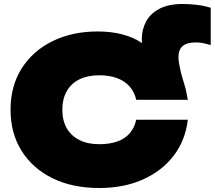

<svg xmlns="http://www.w3.org/2000/svg" viewBox="-20 -926 1078 964"><path d="M470 -768Q606 -768 693 -710Q692 -720 692 -730Q692 -777 713 -817Q734 -857 779.5 -881.5Q825 -906 898 -906Q934 -906 970 -901.5Q1006 -897 1038 -887V-700Q1021 -705 1002.5 -709Q984 -713 963 -713Q918 -713 897 -694.5Q876 -676 876 -640Q876 -623 879.5 -605Q883 -587 887 -568Q893 -543 904.5 -506Q916 -469 923 -425H664Q655 -464 631 -491.5Q607 -519 568.5 -533.5Q530 -548 478 -548Q420 -548 378.5 -527.5Q337 -507 315 -468Q293 -429 293 -375Q293 -321 315 -282.5Q337 -244 378.5 -223Q420 -202 478 -202Q530 -202 568.5 -215.5Q607 -229 631 -256.5Q655 -284 664 -325H923Q911 -222 852.5 -145Q794 -68 698 -25Q602 18 478 18Q344 18 244 -31Q144 -80 88.5 -168.5Q33 -257 33 -375Q33 -494 88.5 -582Q144 -670 243 -719Q342 -768 470 -768Z"/></svg>

Font: Bounded
Style: Regular
Weight: 900
Designer: Vlad Churkin
Version: Version 1.0